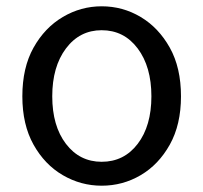

<svg xmlns="http://www.w3.org/2000/svg" viewBox="-20 -577 646 610"><path d="M303 13Q237 13 179.5 -20.5Q122 -54 86.5 -117.5Q51 -181 51 -271Q51 -362 86.5 -425.5Q122 -489 179.5 -523Q237 -557 303 -557Q370 -557 427 -523Q484 -489 519.5 -425.5Q555 -362 555 -271Q555 -181 519.5 -117.5Q484 -54 427 -20.5Q370 13 303 13ZM303 -63Q374 -63 417.5 -120Q461 -177 461 -271Q461 -365 417.5 -423Q374 -481 303 -481Q233 -481 189.5 -423Q146 -365 146 -271Q146 -177 189.5 -120Q233 -63 303 -63Z"/></svg>

Font: Noto Sans CJK KR Regular (TTF)
Style: Regular
Weight: 400
Designer: Ryoko NISHIZUKA 西塚涼子 (kana & ideographs); Paul D. Hunt (Latin, Greek & Cyrillic); Wenlong ZHANG 张文龙 (bopomofo); Sandoll 
Foundry: Adobe Systems Incorporated
Version: Version 1.004;PS 1.004;hotconv 1.0.82;makeotf.lib2.5.63406